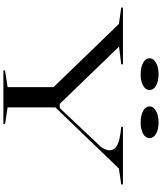

<svg xmlns="http://www.w3.org/2000/svg" viewBox="69 -1028 959 1137"><g transform="rotate(90 548.5 -459.5)"><path d="M397 0V-10L496 -25V-297L122 -684L25 -698V-708H361V-698L256 -685L595 -334H620L850 -578Q860 -592 865 -605.5Q870 -619 870 -629Q870 -658 839 -674.5Q808 -691 731 -698V-708H1072V-698L978 -684L616 -308V-25L714 -10V0ZM705 -919Q746 -919 772 -904Q798 -889 798 -866Q798 -842 772 -827.5Q746 -813 705 -813Q664 -813 637 -827.5Q610 -842 610 -866Q610 -889 637 -904Q664 -919 705 -919ZM420 -919Q461 -919 487 -904Q513 -889 513 -866Q513 -842 487 -827.5Q461 -813 420 -813Q379 -813 352 -827.5Q325 -842 325 -866Q325 -889 352 -904Q379 -919 420 -919Z"/></g></svg>

Font: Kalnia Expanded Light
Style: Regular
Weight: 300
Width: 7
Designer: Frida Medrano
Foundry: Frida Medrano
Version: Version 1.105